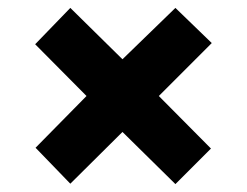

<svg xmlns="http://www.w3.org/2000/svg" viewBox="-20 -596 626 486"><path d="M424 -576 516 -487 382 -353 514 -220 424 -130 290 -262 158 -131 70 -222 199 -353 69 -484 158 -576 290 -446Z"/></svg>

Font: Noto Sans Cham Black
Style: Regular
Weight: 900
Version: Version 2.002